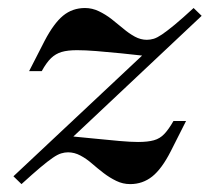

<svg xmlns="http://www.w3.org/2000/svg" viewBox="-20 -448 542 479"><path d="M33.6 11.3 13.5 -8.2 346.4 -320.5 350.9 -307.6Q315.6 -311.6 282 -315Q248.3 -318.4 220.3 -320.6Q192.2 -322.8 172.3 -322.8Q148.8 -322.8 133.9 -318.4Q118.9 -314 107.3 -302.9Q95.8 -291.8 84.1 -270.5H52.6L91.1 -345.7Q114 -389.6 137.3 -408.8Q160.6 -428 192.1 -428Q210 -428 226.6 -420Q243.3 -412 258.3 -400.4Q273.3 -388.7 287.5 -376.7Q301.7 -364.6 316.4 -356.6Q331 -348.7 346.3 -348.7Q354.8 -348.7 363.6 -351.3Q372.3 -354 384.4 -362.2Q396.5 -370.4 415.6 -386.1Q434.6 -401.8 463 -428L483.1 -408.5L149.7 -94.9L145.6 -109.1Q180.9 -105.9 215.1 -102.3Q249.4 -98.7 277.8 -96.3Q306.2 -93.8 324.5 -93.8Q348.8 -93.8 364 -98.1Q379.2 -102.3 390.1 -114Q401.1 -125.7 412.8 -146.2H444.2L406.2 -71Q383.7 -26.7 359.8 -7.7Q335.9 11.3 304.8 11.3Q286.5 11.3 270.1 3.3Q253.7 -4.6 238.4 -16.3Q223.2 -28 209.4 -40Q195.6 -52.1 180.6 -60Q165.6 -68 149.8 -68Q141.3 -68 132.6 -65.3Q123.8 -62.7 111.6 -54.3Q99.3 -45.9 80.8 -30.4Q62.4 -14.9 33.6 11.3Z"/></svg>

Font: Playfair 5pt SemiExpanded Light 12pt
Style: Italic
Weight: 300
Italic angle: -15.6°
Version: Version 2.000;gftools[0.9.28]